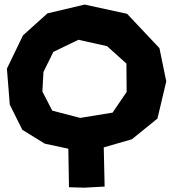

<svg xmlns="http://www.w3.org/2000/svg" viewBox="-20 -699 769 852"><path d="M328.1 -522.5 455.1 -494.1 541 -417 542 -291 479.5 -199.2 335.9 -175.8 211.9 -208 168 -293 172.9 -379.9 216.8 -468.8ZM355.5 -678.7 190.4 -639.6 82 -542 10.7 -394.5 23.4 -234.4 79.1 -123 178.7 -61.5 283.2 -39.1 286.1 131.8 353.5 133.8 444.3 128.9 440.4 -44.9 565.4 -81.1 678.7 -172.9 717.8 -337.9 687.5 -485.4 543.9 -637.7Z"/></svg>

Font: MaokenAssortedSans-TC
Style: Regular
Weight: 500
Version: Version 0.83